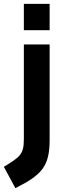

<svg xmlns="http://www.w3.org/2000/svg" viewBox="-54 -730 345 998"><path d="M70 -6C70 72 50 86 -34 137L26 248C165 178 204 134 204 -5V-499H70ZM70 -573H204V-710H70Z"/></svg>

Font: TitilliumText22L
Style: 999 wt
Weight: 900
Designer: Campivisivi
Foundry: Campivisivi
Version: 1.000